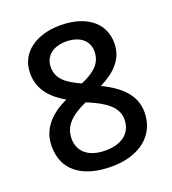

<svg xmlns="http://www.w3.org/2000/svg" viewBox="-134 -825 840 937"><g transform="rotate(-20 286.0 -357.0)"><path d="M285 -724C164 -724 67 -664 67 -553C67 -466 121 -413 189 -373C111 -337 44 -279 44 -182C44 -61 131 10 287 10C431 10 527 -65 527 -185C527 -281 455 -336 371 -378C444 -415 504 -466 504 -552C504 -665 410 -724 285 -724ZM284 -640C352 -640 399 -606 399 -547C399 -481 349 -448 288 -421C224 -450 172 -481 172 -547C172 -606 219 -640 284 -640ZM148 -184C148 -251 194 -293 273 -328L288 -322C365 -289 423 -250 423 -186C423 -119 375 -74 285 -74C193 -74 148 -121 148 -184Z"/></g></svg>

Font: Noto Sans Lisu Medium
Style: Regular
Weight: 500
Designer: Monotype Design Team. David Williams.
Foundry: Monotype Imaging Inc.
Version: Version 2.102